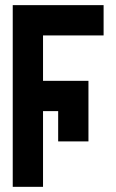

<svg xmlns="http://www.w3.org/2000/svg" viewBox="-20 -723 450 743"><path d="M380.9 -703.1V-585.9H146.5V-410.2H322.3V-175.8H205.1V-293H146.5V0H29.3V-703.1Z"/></svg>

Font: Gerhaus
Style: Regular
Weight: 400
Designer: GGBotNet
Foundry: GGBotNet
Version: 1.01